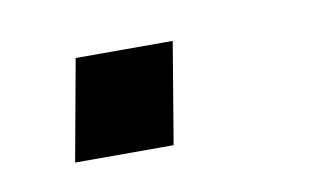

<svg xmlns="http://www.w3.org/2000/svg" viewBox="-30 -150 326 196"><g transform="rotate(-10 132.5 -52.5)"><path d="M36.1 0 55.2 -105H155.8L138.2 0Z"/></g></svg>

Font: Archivo Expanded Light
Style: Italic
Weight: 300
Width: 7
Italic angle: -10°
Designer: Hector Gatti
Foundry: Omnibus-Type
Version: Version 2.001